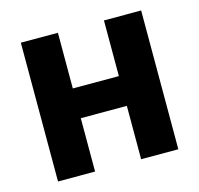

<svg xmlns="http://www.w3.org/2000/svg" viewBox="-83 -617 733 706"><g transform="rotate(-15 283.5 -264.0)"><path d="M512.2 0H370.6V-203.1H195.3V0H54.2V-528.3H195.3V-316.4H370.6V-528.3H512.2Z"/></g></svg>

Font: RobotoInd
Style: Bold
Weight: 700
Designer: Google
Version: Version 2.001150; 2014